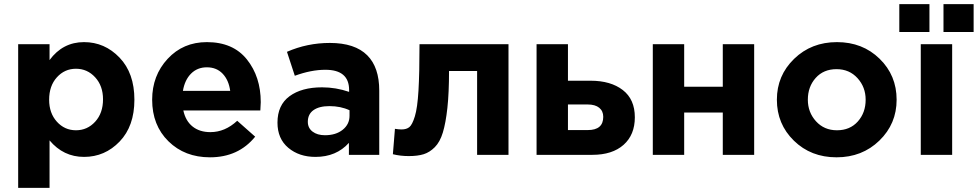

<svg xmlns="http://www.w3.org/2000/svg" viewBox="-20 -750 4736 930"><path d="M68 160V-536H220V-459Q284 -546 387 -546Q487 -546 559 -471Q631 -396 631 -267Q631 -139 559.5 -64.5Q488 10 387 10Q287 10 220 -70V160ZM479 -269Q479 -334 441 -375.5Q403 -417 348 -417Q293 -417 255.5 -375.5Q218 -334 218 -267Q218 -202 255.5 -160.5Q293 -119 348 -119Q403 -119 441 -160.5Q479 -202 479 -269Z M997 12Q875 12 796 -65.5Q717 -143 717 -267Q717 -384 792 -465Q867 -546 982 -546Q1109 -546 1176 -462Q1243 -378 1243 -255Q1243 -243 1241 -215H868Q879 -164 913 -137Q947 -110 999 -110Q1070 -110 1129 -165L1216 -88Q1135 12 997 12ZM866 -310H1095Q1088 -362 1058.5 -393Q1029 -424 982 -424Q936 -424 905.5 -393.5Q875 -363 866 -310Z M1508 10Q1429 10 1376.5 -34Q1324 -78 1324 -156Q1324 -241 1382.5 -284Q1441 -327 1540 -327Q1607 -327 1671 -305V-314Q1671 -412 1556 -412Q1487 -412 1408 -383L1370 -499Q1468 -542 1578 -542Q1699 -542 1759 -482Q1817 -424 1817 -311V0H1670V-58Q1609 10 1508 10ZM1554 -95Q1607 -95 1640 -121.5Q1673 -148 1673 -189V-216Q1630 -236 1576 -236Q1526 -236 1498.5 -216.5Q1471 -197 1471 -160Q1471 -130 1494 -112.5Q1517 -95 1554 -95Z M2012 -536H2443V0H2291V-406H2155Q2155 -300 2147 -227Q2139 -154 2125 -108Q2111 -62 2086 -37Q2061 -12 2032 -3Q2003 6 1960 6Q1919 6 1883 -3L1893 -126Q1911 -123 1925 -123Q1949 -123 1963 -134.5Q1977 -146 1989.5 -186.5Q2002 -227 2007 -311.5Q2012 -396 2012 -536Z M2579 0V-536H2731V-359H2841Q2938 -359 2996.5 -314Q3055 -269 3055 -182Q3055 -97 3000.5 -48.5Q2946 0 2849 0ZM2826 -244H2731V-120H2827Q2902 -120 2902 -184Q2902 -212 2882.5 -228Q2863 -244 2826 -244Z M3633 -536V0H3481V-205H3294V0H3142V-536H3294V-330H3481V-536Z M3743 -267Q3743 -384 3826.5 -465Q3910 -546 4034 -546Q4158 -546 4240.5 -465.5Q4323 -385 4323 -267Q4323 -150 4239.5 -69Q4156 12 4032 12Q3908 12 3825.5 -68.5Q3743 -149 3743 -267ZM4034 -119Q4097 -119 4135 -161.5Q4173 -204 4173 -267Q4173 -328 4133.5 -371.5Q4094 -415 4032 -415Q3969 -415 3931 -372.5Q3893 -330 3893 -267Q3893 -206 3932.5 -162.5Q3972 -119 4034 -119Z M4550 -595V-730H4696V-595ZM4336 -595V-730H4482V-595ZM4440 0V-536H4592V0Z"/></svg>

Font: Quicksand
Style: Bold
Weight: 700
Version: Version 3.000